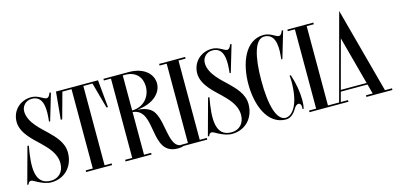

<svg xmlns="http://www.w3.org/2000/svg" viewBox="-68 -1150 3237 1571"><g transform="rotate(-15 1550.5 -364.5)"><path d="M211.4 8C322.4 8 404.4 -73 404.4 -194C404.4 -281 338.4 -344 293.4 -389C248.4 -434 145.4 -514 145.4 -609.5C145.4 -654.9 180.2 -694 231.4 -694C318.9 -694 332.4 -609 323.4 -510L320.4 -477H330L397 -703L385.4 -705C375.4 -679 366.4 -667 350.4 -667C327.4 -667 288.4 -708 231.4 -708C132.4 -708 63.4 -635 63.4 -543C63.4 -443 166.4 -363 211.4 -318C256.4 -273 322.4 -211.5 322.4 -124.5C322.4 -53.2 278.2 -6 211.4 -6C73 -6 77.5 -153.5 109.9 -330L98.5 -331.5L14.5 -23.5H25.9C29.9 -37.5 37.9 -47.5 50.9 -48C63.4 -48.5 78.9 -37 104.9 -23.5C133.9 -8.5 174.4 8 211.4 8Z M795 -700H439L417 -467H429.4L489.5 -686H567V-14H507V0H727V-14H667V-686H744.4L804.6 -467H817Z M1331 -14C1328 -13.1 1323 -12.1 1320 -12.1C1215 -12.1 1241 -217 1182 -317C1156.3 -362.2 1105.6 -378.9 1042.9 -384C1187.1 -397.4 1255 -475.4 1255 -551C1255 -630.2 1184.5 -698.5 1061 -700V-700H841V-686H901V-14H841V0H1061V-14H1001V-375.4C1195.9 -358.9 1045.5 8 1283 8C1306 8 1326 4 1334 -1ZM1020 -686C1116.8 -686 1160 -623 1160 -550C1160 -467 1103.1 -390.5 1001 -389V-686Z M1533 -700H1313V-686H1373V-14H1313V0H1533V-14H1473V-686H1533Z M1741.4 8C1852.4 8 1934.4 -73 1934.4 -194C1934.4 -281 1868.4 -344 1823.4 -389C1778.4 -434 1675.4 -514 1675.4 -609.5C1675.4 -654.9 1710.2 -694 1761.4 -694C1848.9 -694 1862.4 -609 1853.4 -510L1850.4 -477H1860L1927 -703L1915.4 -705C1905.4 -679 1896.4 -667 1880.4 -667C1857.4 -667 1818.4 -708 1761.4 -708C1662.4 -708 1593.4 -635 1593.4 -543C1593.4 -443 1696.4 -363 1741.4 -318C1786.4 -273 1852.4 -211.5 1852.4 -124.5C1852.4 -53.2 1808.2 -6 1741.4 -6C1603 -6 1607.5 -153.5 1639.9 -330L1628.5 -331.5L1544.5 -23.5H1555.9C1559.9 -37.5 1567.9 -47.5 1580.9 -48C1593.4 -48.5 1608.9 -37 1634.9 -23.5C1663.9 -8.5 1704.4 8 1741.4 8Z M2318.5 -330C2320.5 -321 2322 -301 2322 -280C2322 -82 2254 -6 2200 -6C2123 -6 2085 -142 2085 -350C2085 -558 2123 -694 2200 -694C2285 -694 2300 -609 2291 -510L2288 -477H2297L2364 -703L2353 -705C2343 -679 2334 -667 2318 -667C2295 -667 2256 -708 2200 -708C2042 -708 1975 -526 1975 -350C1975 -174 2042 8 2200 8C2231.5 8 2264.6 -13.6 2289.9 -57.9C2302.5 -79.9 2316.9 -89.8 2328.5 -89.8C2345 -89.8 2356 -71 2350 -40H2361C2365.5 -60.5 2368 -85 2368 -112C2368 -177.5 2354.5 -258 2329.5 -332Z M2619 -700H2399V-686H2459V-14H2399V0H2619V-14H2559V-686H2619Z M2847.9 -737 2795.9 -544V-543.7L2653.6 -14H2600.9V0H2728.9V-14H2667.9L2689.9 -96H2916.1L2938.1 -14H2881.4V0H3101.4V-14H3042.1ZM2803.1 -517 2912.3 -110H2693.7Z"/></g></svg>

Font: Picaflor 36 pt
Style: Regular
Weight: 400
Designer: Ariel Martín Pérez
Foundry: Tunera Type Foundry
Version: Version 1.000;hotconv 1.0.109;makeotfexe 2.5.65596